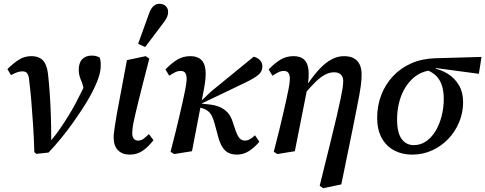

<svg xmlns="http://www.w3.org/2000/svg" viewBox="-20 -802 2558 1012"><path d="M161 0Q159 -73 154.5 -141.5Q150 -210 145 -269.5Q140 -329 134 -376Q133 -395 128.5 -406Q124 -417 117 -421.5Q110 -426 98 -426Q85 -426 70.5 -421Q56 -416 38 -406L19 -438Q53 -471 81.5 -488.5Q110 -506 145 -506Q171 -506 189.5 -496.5Q208 -487 218.5 -466Q229 -445 233 -412Q238 -369 242 -313Q246 -257 248 -193.5Q250 -130 250 -64L252 -65Q277 -95 298.5 -126.5Q320 -158 339.5 -189.5Q359 -221 376.5 -253.5Q394 -286 410 -319Q419 -336 425 -352.5Q431 -369 436 -384L426 -316L413 -365Q406 -380 400.5 -397Q395 -414 395 -433Q395 -471 413.5 -490Q432 -509 463 -509Q479 -509 489.5 -505.5Q500 -502 506 -498Q508 -492 509.5 -483Q511 -474 511 -461Q512 -428 498 -388.5Q484 -349 457 -299Q439 -266 414.5 -228.5Q390 -191 361.5 -151Q333 -111 301 -72Q269 -33 236 2L172 9Z M664 13Q625 13 602 -10Q579 -33 579 -78Q579 -89 581 -105.5Q583 -122 586.5 -144Q590 -166 594.5 -194Q599 -222 606 -256L649 -485L748 -506L767 -493L733 -361Q720 -310 710.5 -271.5Q701 -233 694.5 -205Q688 -177 684 -157.5Q680 -138 678.5 -124Q677 -110 677 -100Q677 -81 685 -71Q693 -61 709 -61Q724 -61 736.5 -70.5Q749 -80 765 -95L789 -63Q761 -27 731.5 -7Q702 13 664 13ZM708 -571Q722 -611 736.5 -650Q751 -689 765 -729Q771 -747 779.5 -759Q788 -771 798 -776.5Q808 -782 820 -782Q841 -782 853.5 -770Q866 -758 866 -739Q866 -723 858.5 -708Q851 -693 835 -673Q813 -643 790 -613.5Q767 -584 745 -554Z M879 -2Q896 -67 907.5 -114.5Q919 -162 927.5 -198.5Q936 -235 943 -266Q950 -297 956 -328Q962 -357 963.5 -379.5Q965 -402 958 -415Q951 -428 933 -428Q917 -428 904 -421.5Q891 -415 872 -403L852 -436Q886 -471 916 -488.5Q946 -506 983 -506Q1019 -506 1039 -488.5Q1059 -471 1063 -434Q1067 -397 1056 -338L992 -5L898 10ZM1229 13Q1190 13 1167 -8.5Q1144 -30 1131 -77L1112 -148Q1100 -193 1083.5 -210Q1067 -227 1038 -234L1018 -238V-265H1035L1093 -320L1317 -503Q1336 -499 1349.5 -485.5Q1363 -472 1363 -452Q1363 -426 1343 -408.5Q1323 -391 1276 -368L1038 -254L1041 -256L1077 -252Q1113 -249 1138 -238Q1163 -227 1179.5 -209Q1196 -191 1205 -164L1221 -116Q1232 -85 1243 -73Q1254 -61 1271 -61Q1285 -61 1298.5 -69Q1312 -77 1324 -89L1347 -55Q1322 -25 1292.5 -6Q1263 13 1229 13Z M1423 -2Q1440 -67 1451.5 -114.5Q1463 -162 1471.5 -198.5Q1480 -235 1487 -266Q1494 -297 1500 -328Q1506 -357 1507.5 -379.5Q1509 -402 1502 -415Q1495 -428 1477 -428Q1461 -428 1448 -421.5Q1435 -415 1416 -403L1396 -436Q1430 -471 1460 -488.5Q1490 -506 1527 -506Q1563 -506 1582.5 -488.5Q1602 -471 1606 -434Q1610 -397 1600 -338L1534 -5L1442 10ZM1665 177 1720 -45Q1742 -135 1755.5 -192.5Q1769 -250 1776 -284.5Q1783 -319 1786 -339Q1789 -359 1789 -375Q1789 -397 1776.5 -409Q1764 -421 1741 -421Q1718 -421 1694.5 -409Q1671 -397 1645 -372Q1619 -347 1587 -309L1582 -365H1606Q1636 -409 1666.5 -441Q1697 -473 1728.5 -489.5Q1760 -506 1793 -506Q1825 -506 1845.5 -494.5Q1866 -483 1876 -461.5Q1886 -440 1886 -409Q1886 -396 1885 -381.5Q1884 -367 1881.5 -348Q1879 -329 1874 -301.5Q1869 -274 1861 -234Q1853 -194 1842 -138L1779 170L1683 190Z M2152 13Q2100 13 2058 -9Q2016 -31 1992 -74.5Q1968 -118 1968 -181Q1968 -245 1989.5 -301Q2011 -357 2051 -400Q2091 -443 2147.5 -468Q2204 -493 2274 -495L2518 -502L2504 -413L2280 -443L2265 -432Q2229 -431 2199.5 -417.5Q2170 -404 2146.5 -379.5Q2123 -355 2106.5 -323Q2090 -291 2081.5 -252.5Q2073 -214 2073 -172Q2073 -102 2097 -69.5Q2121 -37 2161 -37Q2196 -37 2225 -56.5Q2254 -76 2275 -110.5Q2296 -145 2307.5 -189Q2319 -233 2319 -281Q2319 -321 2309.5 -350.5Q2300 -380 2281 -400Q2262 -420 2232 -432L2257 -444Q2304 -436 2341 -412.5Q2378 -389 2399.5 -352Q2421 -315 2421 -264Q2421 -209 2400.5 -159Q2380 -109 2343.5 -70.5Q2307 -32 2258 -9.5Q2209 13 2152 13Z"/></svg>

Font: Source Serif 4 Medium
Style: Italic
Weight: 500
Italic angle: -12°
Designer: Frank Grießhammer
Foundry: Adobe Systems Incorporated
Version: Version 4.004;hotconv 1.0.116;makeotfexe 2.5.65601